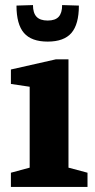

<svg xmlns="http://www.w3.org/2000/svg" viewBox="-20 -737 374 757"><path d="M23 0V-56L97 -76V-395L23 -406V-463L200 -503H250V-76L325 -56V0ZM168 -573Q104 -573 74.5 -607Q45 -641 45 -715L110 -717Q110 -686 124 -671Q138 -656 168 -656Q198 -656 211.5 -671Q225 -686 225 -717L291 -715Q291 -641 261.5 -607Q232 -573 168 -573Z"/></svg>

Font: Manuale ExtraBold
Style: Regular
Weight: 800
Version: Version 1.002